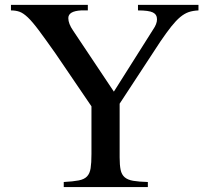

<svg xmlns="http://www.w3.org/2000/svg" viewBox="-20 -758 845 778"><path d="M784.2 -715.8Q761.7 -714.8 744.6 -709Q727.5 -703.1 710.4 -689Q693.4 -674.8 674.3 -650.9Q655.3 -627 629.9 -589.8L464.8 -337.9V-120.1Q464.8 -88.9 468.8 -69.8Q472.7 -50.8 484.9 -40Q497.1 -29.3 519.5 -25.4Q542 -21.5 579.1 -20.5V0H238.3V-20.5Q276.4 -22.5 298.8 -26.9Q321.3 -31.2 332.5 -43Q343.8 -54.7 347.2 -76.2Q350.6 -97.7 350.6 -133.8V-327.1L205.1 -541Q163.1 -600.6 137.2 -635.3Q111.3 -669.9 92.8 -687.5Q74.2 -705.1 59.1 -710.4Q43.9 -715.8 24.4 -715.8V-738.3H335.9V-715.8H308.6Q256.8 -712.9 256.8 -684.6Q256.8 -662.1 276.4 -633.8L441.4 -386.7L600.6 -638.7Q616.2 -661.1 616.2 -679.7Q616.2 -699.2 599.6 -707.5Q583 -715.8 539.1 -715.8V-738.3H784.2Z"/></svg>

Font: Jomolhari
Style: Regular
Weight: 400
Designer: Christopher J. Fynn
Foundry: Christopher  J.  Fynn (Karma Drubgy¸ Tenzin).
Version: Version 1.000